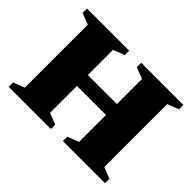

<svg xmlns="http://www.w3.org/2000/svg" viewBox="-136 -932 1183 1183"><g transform="rotate(45 455.5 -341.0)"><path d="M329 -67 403 -38V0H35.5V-38L109.5 -67V-615.5L35.5 -644V-682.5H403V-644.5L329 -615.5ZM801.5 -67 875.5 -38V0H508V-38L582 -67V-615.5L508 -644V-682.5H875.5V-644.5L801.5 -615.5ZM213 -301.5V-396.5H698.5V-301.5Z"/></g></svg>

Font: Newsreader ExtraBold
Style: Regular
Weight: 800
Designer: Hugues Gentile
Foundry: Production Type
Version: Version 1.003